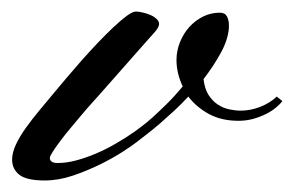

<svg xmlns="http://www.w3.org/2000/svg" viewBox="-20 -313 510 333"><path d="M393.6 -103.5Q364.3 -103.5 342.5 -115.2Q320.8 -127 306.6 -145.5Q294.9 -132.8 282.5 -121.3Q270 -109.9 258.3 -99.6Q246.6 -89.4 235.8 -81.1Q225.1 -72.8 216.8 -66.4Q210 -61 193.1 -50Q176.3 -39.1 154.1 -28.1Q131.8 -17.1 106.7 -8.5Q81.5 0 57.6 0Q25.9 0 13.4 -10Q1 -20 1 -36.1Q1 -48.3 7.8 -62.7Q14.6 -77.1 25.4 -92Q36.1 -106.9 48.8 -122.1Q61.5 -137.2 73.2 -151.4Q82 -162.1 94.5 -176.8Q106.9 -191.4 120.8 -207.3Q134.8 -223.1 149.2 -238.3Q163.6 -253.4 176.5 -265.6Q189.5 -277.8 199.7 -285.4Q210 -293 215.8 -293Q219.7 -293 226.6 -291.5Q233.4 -290 240 -287.4Q246.6 -284.7 251.2 -280.5Q255.9 -276.4 255.9 -271.5Q255.9 -266.1 248.8 -257.8Q241.7 -249.5 231.4 -238.3L150.4 -146.5Q147 -142.6 139.4 -134.3Q131.8 -126 122.6 -115Q113.3 -104 103.3 -92Q93.3 -80.1 85.2 -69.3Q77.1 -58.6 71.8 -50.3Q66.4 -42 66.4 -39.1Q66.4 -35.2 69.6 -32.7Q72.8 -30.3 80.1 -30.3Q95.2 -30.3 111.8 -34.7Q128.4 -39.1 145.8 -46.4Q163.1 -53.7 180.4 -63.7Q197.8 -73.7 213.9 -85Q216.3 -86.9 224.4 -92.8Q232.4 -98.6 243.7 -108.6Q254.9 -118.7 268.8 -132.3Q282.7 -146 296.9 -163.1Q286.1 -186 286.1 -209Q286.1 -224.6 292 -239.5Q297.9 -254.4 308.1 -265.9Q318.4 -277.3 332 -284.2Q345.7 -291 361.3 -291Q370.1 -291 373.5 -284.7Q377 -278.3 377 -269.5V-264.6Q375.5 -244.1 363 -221.4Q350.6 -198.7 333 -175.8Q335 -158.7 341.8 -148.2Q348.6 -137.7 357.9 -131.6Q367.2 -125.5 377.7 -123.3Q388.2 -121.1 397.5 -121.1Q414.6 -121.1 431.4 -127.7Q448.2 -134.3 460 -145.5L469.7 -137.7Q465.8 -132.3 458.7 -126.5Q451.7 -120.6 441.7 -115.5Q431.6 -110.4 419.4 -106.9Q407.2 -103.5 393.6 -103.5Z"/></svg>

Font: Meie Script
Style: Regular
Weight: 400
Version: Version 1.001